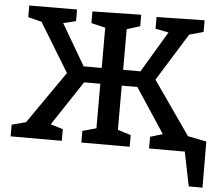

<svg xmlns="http://www.w3.org/2000/svg" viewBox="-58 -768 1182 1017"><g transform="rotate(5 533.0 -260.0)"><path d="M19 0V-62L94 -82L287 -360L129 -619L57 -637V-699L311 -700V-638L244 -622L372 -403H468V-617L393 -635V-697L652 -702V-641L582 -619V-403H674L804 -621L734 -635V-697L989 -702V-640L914 -619L757 -366L956 -81L1026 -62V0H755V-62L821 -82L665 -319H582V-84L652 -62V0H395V-62L468 -82V-319H382L225 -82L291 -62V0ZM877 -98 1054 -63 1055 182H982L945 0H877Z"/></g></svg>

Font: Bitter SemiBold
Style: Regular
Weight: 600
Designer: Sol Matas, and Bitter project Authors
Foundry: Sol Matas
Version: Version 2.001